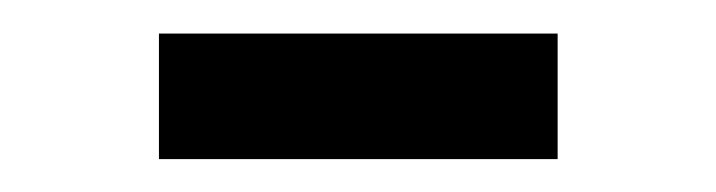

<svg xmlns="http://www.w3.org/2000/svg" viewBox="-20 -358 429 115"><path d="M314 -337.9V-262.7H75.2V-337.9Z"/></svg>

Font: Suwannaphum
Style: Regular
Weight: 400
Designer: Danh Hong
Version: Version 8.002; ttfautohint (v1.8.3)